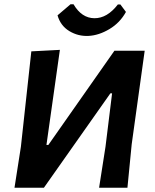

<svg xmlns="http://www.w3.org/2000/svg" viewBox="-20 -881 726 901"><path d="M545 -860 571 -825Q543 -774 493.5 -744.5Q444 -715 395.5 -712.5Q347 -710 305.5 -735Q264 -760 250 -809L311 -861H325Q363 -796 423 -795.5Q483 -795 533 -860ZM48 0 78 -192 127 -640 261 -647 198 -201H207L517 -643H659L598 -204L578 0H445L475 -192L506 -443H498L186 0Z"/></svg>

Font: Alegreya Sans SC
Style: Bold Italic
Weight: 700
Italic angle: -7°
Designer: Juan Pablo del Peral
Foundry: Huerta Tipografica
Version: Version 2.007